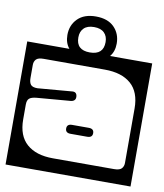

<svg xmlns="http://www.w3.org/2000/svg" viewBox="-98 -721 688 805"><g transform="rotate(10 246.0 -318.5)"><path d="M351 -560Q351 -526 332.5 -504H512V20H-20V-504H159.5Q141 -526 141 -560Q141 -602 168.5 -629.5Q196 -657 246 -657Q296.5 -657 323.8 -629.5Q351 -602 351 -560ZM188 -558Q188 -504 246 -504Q304 -504 304 -558Q304 -583 289.2 -597.5Q274.5 -612 246 -612Q217.5 -612 202.8 -597.5Q188 -583 188 -558ZM472 -305Q472 -375 432.5 -409.5Q393 -444 321 -444H61Q37 -444 28.5 -434.8Q20 -425.5 20 -411V-355Q20 -337 27.2 -327.5Q34.5 -318 56 -318L200 -330Q221.5 -333 223 -312Q224.5 -293 204 -290L59 -278Q38 -276 29 -268.5Q20 -261 20 -242V-179Q20 -109.5 59.5 -74.8Q99 -40 171 -40H431Q455 -40 463.5 -49.5Q472 -59 472 -73ZM319 -173Q319 -154 297 -154H226Q204 -154 204 -173Q204 -192 226 -192H297Q319 -192 319 -173Z"/></g></svg>

Font: Honk Rounded
Style: Regular
Weight: 400
Designer: Noopur Datye & Yesha Goshar
Foundry: Ek Type
Version: Version 1.000